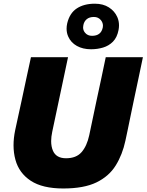

<svg xmlns="http://www.w3.org/2000/svg" viewBox="-20 -1030 812 1064"><path d="M330.5 14.5Q215.5 14.5 150.5 -28.2Q85.5 -71 65.5 -144.5Q55 -182.5 55 -225Q55 -264.5 64 -308Q69.5 -334 79.5 -379.5Q89.5 -424.5 100 -473.5Q115 -544 126.8 -599Q138.5 -654 151.5 -713H357Q344.5 -654.5 333 -599.5Q321.5 -544.5 306.5 -474.5L269.5 -300Q263.5 -272 263.5 -248Q263.5 -217.5 273.5 -194.5Q291.5 -153 346 -153Q402.5 -153 432 -186.8Q461.5 -220.5 474.5 -280.5L515 -473Q530 -542.5 542 -598.5Q554 -654.5 566 -713H772Q760 -655 748.2 -599.5Q736.5 -544 721.5 -473.5Q712.5 -431 703.5 -387Q694.5 -343 687 -307Q679 -270.5 675 -250.5Q658.5 -173 621.2 -113Q584 -53 514.5 -19.2Q445 14.5 330.5 14.5ZM484.5 -757Q439 -757 406 -775.5Q373 -794 358.5 -826.5Q349 -847 349 -871Q349 -885.5 352.5 -901Q366 -957.5 405.8 -983.5Q445.5 -1009.5 505.5 -1009.5Q551.5 -1009.5 583.5 -989Q615.5 -968.5 630 -935.5Q639.5 -914 639.5 -889.5Q639.5 -877 637 -864Q629 -822.5 606 -799.2Q583 -776 551.2 -766.5Q519.5 -757 484.5 -757ZM490 -831.5Q540 -831.5 549.5 -877.5Q550.5 -882.5 550.5 -887.5Q550.5 -904 539.5 -918Q525 -936 500.5 -936Q475.5 -936 460.8 -923.8Q446 -911.5 442 -891Q440.5 -884 440.5 -878Q440.5 -861.5 451 -849Q465 -831.5 490 -831.5Z"/></svg>

Font: Heraclito ExtraBold
Style: Italic
Weight: 800
Italic angle: -12°
Designer: Kostas Bartsokas (font) & Cristiano Sobral (main changes)
Foundry: Kostas Bartsokas (font) & Cristiano Sobral (main changes)
Version: Version 1.00;July 8, 2020;FontCreator 13.0.0.2655 64-bit